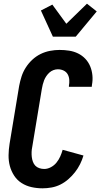

<svg xmlns="http://www.w3.org/2000/svg" viewBox="-20 -1014 545 1042"><path d="M211 8Q180 8 151 1.5Q122 -5 97.5 -20.5Q73 -36 57 -60.5Q41 -85 33.5 -113Q26 -141 26.5 -172Q27 -203 32 -234L84 -548Q89 -574 97 -599Q105 -624 120 -647.5Q135 -671 155.5 -690Q176 -709 200.5 -721Q225 -733 251.5 -738Q278 -743 303 -743Q330 -743 355.5 -739Q381 -735 403.5 -724Q426 -713 443 -695Q460 -677 469.5 -654Q479 -631 481.5 -605Q484 -579 479 -553L478 -543H354V-548Q357 -564 356 -580.5Q355 -597 347.5 -610.5Q340 -624 325.5 -631Q311 -638 294 -638Q282 -638 270 -633.5Q258 -629 248.5 -620.5Q239 -612 231.5 -601Q224 -590 219.5 -578.5Q215 -567 212 -555Q209 -543 207 -531L155 -217Q152 -203 151.5 -189Q151 -175 152.5 -162Q154 -149 158.5 -136.5Q163 -124 171.5 -115Q180 -106 193 -101.5Q206 -97 220 -97Q238 -97 256 -106.5Q274 -116 286.5 -131.5Q299 -147 307 -165Q315 -183 320 -201L433 -170Q426 -146 414.5 -123Q403 -100 387 -79.5Q371 -59 351 -41.5Q331 -24 308 -12.5Q285 -1 260 3.5Q235 8 211 8ZM267 -815 202 -957 264 -989 340 -885 452 -994 505 -952 391 -815Z"/></svg>

Font: Iosevka Extrabold
Style: Italic
Weight: 800
Italic angle: -9°
Monospace: yes
Designer: Belleve Invis
Foundry: Belleve Invis
Version: Version 32.5.0; ttfautohint (v1.8.4)